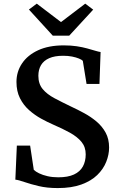

<svg xmlns="http://www.w3.org/2000/svg" viewBox="-20 -994 636 1026"><path d="M288.5 11Q231 11 186 0.2Q141 -10.5 109.8 -21.5Q78.5 -32.5 62 -34L70 -216H141L160.5 -86.5Q170 -77 189 -67.8Q208 -58.5 234.2 -52.5Q260.5 -46.5 291 -46.5Q343 -46.5 375.2 -61.5Q407.5 -76.5 422.8 -104.2Q438 -132 438 -169Q438 -208.5 415.5 -235.8Q393 -263 353.8 -284.8Q314.5 -306.5 263.5 -328.5Q233.5 -341.5 199.5 -360.2Q165.5 -379 135.5 -405.5Q105.5 -432 86.8 -469Q68 -506 68 -556Q68 -611 97.8 -655.2Q127.5 -699.5 183.8 -725.5Q240 -751.5 321 -751.5Q359 -751.5 390.2 -746.8Q421.5 -742 446 -735.2Q470.5 -728.5 488.5 -723Q506.5 -717.5 517.5 -716L511.5 -545.5H442.5L422.5 -669Q417 -675 401.8 -681.2Q386.5 -687.5 365 -691.8Q343.5 -696 317.5 -696Q272 -696 242.8 -683Q213.5 -670 199.2 -646Q185 -622 185 -589Q185 -546 208 -518.2Q231 -490.5 271 -469.2Q311 -448 361 -424Q394.5 -408.5 430 -389.2Q465.5 -370 495.8 -344.5Q526 -319 544.5 -285.2Q563 -251.5 563 -205.5Q563 -167.5 547.5 -128.8Q532 -90 499.5 -58.5Q467 -27 414.8 -8Q362.5 11 288.5 11ZM262 -803.5 134.5 -943 176.5 -974.5 306 -876 435.5 -974.5 478 -942.5 350 -803.5Z"/></svg>

Font: Merriweather 20pt SemiBold
Style: Regular
Weight: 600
Version: Version 2.100